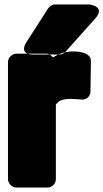

<svg xmlns="http://www.w3.org/2000/svg" viewBox="-20 -808 466 866"><path d="M309 -576C274 -576 246 -566 219 -549C213 -557 201 -566 188 -566H54C38 -566 16 -551 16 -528V0C16 16 31 38 54 38H195C211 38 232 23 232 0V-336C243 -352 258 -362 300 -362C311 -362 332 -360 348 -359C372 -357 388 -376 388 -395L390 -531C391 -567 348 -576 309 -576ZM229 -788H382C382 -788 459 -780 410 -725L275 -574C268 -566 257 -562 247 -562H132C132 -562 61 -558 100 -619L197 -770C204 -781 217 -788 229 -788Z"/></svg>

Font: Asimov Print
Style: E
Weight: 500
Designer: Google
Version: Version 2.000980; 2014